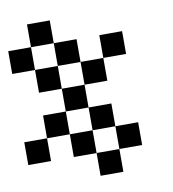

<svg xmlns="http://www.w3.org/2000/svg" viewBox="-93 -957 937 1038"><g transform="rotate(-10 375.0 -437.5)"><path d="M0 -125V-250H125V-125ZM0 -625V-750H125V-625ZM250 -250H125V-375H250ZM250 -125V-250H375V-125ZM250 -625V-500H125V-625ZM250 -500H375V-375H250ZM250 -875V-750H125V-875ZM250 -750H375V-625H250ZM500 -250H625V-125H500ZM500 -125V0H375V-125ZM500 -625V-500H375V-625ZM500 -375V-250H375V-375ZM500 -750H625V-625H500Z"/></g></svg>

Font: Galmuri7 Regular
Style: Regular
Weight: 400
Designer: Lee Minseo (quiple)
Version: Version 2.399;hotconv 1.1.1;makeotfexe 2.6.0 DEVELOPMENT